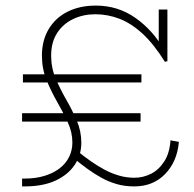

<svg xmlns="http://www.w3.org/2000/svg" viewBox="-20 -654 693 687"><path d="M59 13V-15H68Q107 -15 138.5 -24.5Q170 -34 192.5 -51Q215 -68 227 -92Q239 -116 239 -144Q239 -181 222.5 -216.5Q206 -252 184.5 -289.5Q163 -327 146.5 -367.5Q130 -408 130 -455Q130 -509 154 -549.5Q178 -590 221.5 -612Q265 -634 323 -634Q402 -634 464.5 -590Q527 -546 567 -476L548 -480V-620H579V-435L570 -433Q530 -497 489.5 -534Q449 -571 407 -587Q365 -603 321 -603Q278 -603 242 -586Q206 -569 184.5 -536Q163 -503 163 -455Q163 -411 179.5 -372.5Q196 -334 217 -297.5Q238 -261 254.5 -223Q271 -185 271 -143Q271 -100 247.5 -64.5Q224 -29 179 -8Q134 13 68 13ZM59 -219V-249H483V-219ZM460 13Q426 13 397 4.5Q368 -4 342 -18.5Q316 -33 292 -50.5Q268 -68 245 -87L259 -112Q281 -94 304.5 -77.5Q328 -61 353 -47.5Q378 -34 405 -26Q432 -18 461 -18Q492 -18 520 -32Q548 -46 567.5 -76Q587 -106 590 -152L620 -146Q614 -76 571 -31.5Q528 13 460 13ZM62 -359V-388H486V-359Z"/></svg>

Font: BioRhyme ExtraLight
Style: Regular
Weight: 250
Designer: Aoife Mooney
Foundry: Aoife Mooney Type
Version: Version 1.600;gftools[0.9.33]